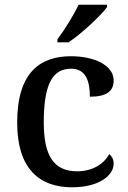

<svg xmlns="http://www.w3.org/2000/svg" viewBox="-20 -786 542 816"><path d="M224 -619V-606H271C326 -642 410 -721 435 -756V-766H314C293 -721 253 -657 224 -619ZM286 10C405 10 463 -43 463 -90C463 -108 456 -122 444 -131C421 -88 372 -58 308 -58C207 -58 166 -126 166 -266C166 -443 211 -494 283 -494C345 -494 362 -440 362 -375C434 -375 463 -399 463 -444C463 -510 378 -547 282 -547C152 -547 53 -480 53 -265C53 -67 149 10 286 10Z"/></svg>

Font: Noto Serif Gurmukhi Medium
Style: Regular
Weight: 500
Designer: Vaibhav Singh and the Monotype Design Team
Foundry: Monotype Imaging Inc.
Version: Version 2.004